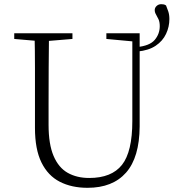

<svg xmlns="http://www.w3.org/2000/svg" viewBox="-20 -882 829 917"><path d="M212 -286Q212 -193 236 -137Q260 -81 303.5 -56.5Q347 -32 406 -32Q513 -32 562.5 -94.5Q612 -157 612 -304V-723H647V-278Q646 -130 582 -57.5Q518 15 398 15Q322 15 265.5 -14Q209 -43 178 -106Q147 -169 147 -271V-387Q147 -472 147 -556.5Q147 -641 145 -723H214Q213 -641 212.5 -557Q212 -473 212 -387ZM175 -685 48 -696V-723H326V-696L194 -685ZM629 -684H617L488 -696V-723H629ZM637 -636 633 -657Q695 -663 719 -691.5Q743 -720 743 -757Q743 -777 737 -790Q731 -803 725 -813Q719 -823 719 -834Q719 -845 728 -853.5Q737 -862 750 -862Q756 -862 761.5 -861Q767 -860 773 -856Q778 -844 783.5 -828Q789 -812 789 -791Q789 -754 773 -720Q757 -686 723.5 -663.5Q690 -641 637 -636Z"/></svg>

Font: Source Han Serif JP VF
Style: Regular
Weight: 250
Designer: Ryoko NISHIZUKA 西塚涼子 (kana & ideographs); Frank Grießhammer (Latin, Greek & Cyrillic); Wenlong ZHANG 张文龙 (bopomofo); San
Foundry: Adobe
Version: Version 2.001;hotconv 1.1.0;makeotfexe 2.6.0